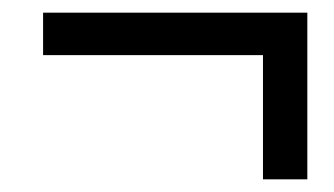

<svg xmlns="http://www.w3.org/2000/svg" viewBox="-20 -384 527 303"><path d="M395 -101V-297H48V-364H465V-101Z"/></svg>

Font: Source Sans 3 ExtraLight Medium
Style: Italic
Weight: 500
Italic angle: -11°
Version: Version 3.052;hotconv 1.1.0;makeotfexe 2.6.0